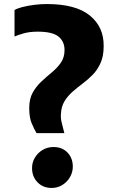

<svg xmlns="http://www.w3.org/2000/svg" viewBox="-20 -921 594 952"><path d="M161 -261Q149 -281.5 137 -310Q125 -338.5 125 -384Q124.5 -430 142.2 -461.8Q160 -493.5 186 -517.5Q212 -541.5 238.2 -563.2Q264.5 -585 282.2 -610.8Q300 -636.5 300 -673Q300 -715 270.2 -739.5Q240.5 -764 167 -764Q126.5 -764 97.2 -755.5Q68 -747 52 -740V-871Q64 -879 90 -885.8Q116 -892.5 148.5 -896.8Q181 -901 212 -901Q356 -901 425.8 -843.8Q495.5 -786.5 494 -692Q494 -643.5 479 -609.5Q464 -575.5 440.5 -551.2Q417 -527 390.2 -507Q363.5 -487 339.5 -466Q315.5 -445 299.5 -418.5Q283.5 -392 282 -354Q280.5 -332.5 286.5 -310.8Q292.5 -289 299 -261ZM236 11Q193.5 11 166.2 -17Q139 -45 139 -87Q138.5 -115 152.8 -139Q167 -163 191.2 -177.5Q215.5 -192 245 -192Q288.5 -192 314.8 -164.5Q341 -137 341 -95Q341 -67 327 -42.8Q313 -18.5 289.2 -3.8Q265.5 11 236 11Z"/></svg>

Font: Merriweather Sans ExtraBold
Style: Regular
Weight: 800
Designer: Eben Sorkin
Foundry: Eben Sorkin
Version: Version 2.001; ttfautohint (v1.8.3)